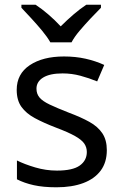

<svg xmlns="http://www.w3.org/2000/svg" viewBox="-20 -852 519 816"><path d="M434 -214Q434 -162 408 -127Q382 -92 334 -74Q286 -56 220 -56Q164 -56 123.5 -65Q83 -74 52 -90V-170Q84 -154 129.5 -140.5Q175 -127 222 -127Q289 -127 319 -148.5Q349 -170 349 -206Q349 -226 338 -242Q327 -258 298.5 -274Q270 -290 217 -310Q165 -330 128 -350Q91 -370 71 -398Q51 -426 51 -470Q51 -538 106.5 -575Q162 -612 252 -612Q301 -612 343.5 -602.5Q386 -593 423 -576L393 -506Q359 -520 322 -530Q285 -540 246 -540Q192 -540 163.5 -522.5Q135 -505 135 -475Q135 -453 148 -437.5Q161 -422 191.5 -407.5Q222 -393 273 -373Q324 -354 360 -334Q396 -314 415 -285.5Q434 -257 434 -214ZM194 -672Q181 -695 159 -721.5Q137 -748 113 -774Q89 -800 71 -819V-832H131Q157 -815 185 -791Q213 -767 238 -740Q265 -767 293 -791Q321 -815 347 -832H409V-819Q390 -800 365.5 -774Q341 -748 318.5 -721.5Q296 -695 284 -672Z"/></svg>

Font: Noto Sans Malayalam UI
Style: Regular
Weight: 400
Designer: Jelle Bosma - Monotype Design Team
Foundry: Monotype Imaging Inc.
Version: Version 2.104